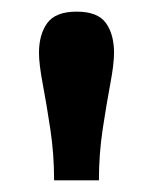

<svg xmlns="http://www.w3.org/2000/svg" viewBox="-20 -780 263 330"><path d="M150 -470H73Q73 -515 66.5 -558Q60 -601 53.5 -635.5Q47 -670 47 -689Q47 -720.7 61.2 -740.3Q75.5 -760 111.7 -760Q148 -760 162 -740.5Q176 -721 176 -689Q176 -670 169.5 -635.5Q163 -601 156.5 -558Q150 -515 150 -470Z"/></svg>

Font: Domine
Style: Regular
Weight: 400
Designer: Pablo Impallari, Rodrigo Fuenzalida, Brenda Gallo
Foundry: Pablo Impallari, Rodrigo Fuenzalida, Brenda Gallo
Version: Version 2.000;September 19, 2022;FontCreator 14.0.0.2877 64-